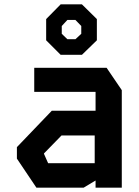

<svg xmlns="http://www.w3.org/2000/svg" viewBox="-20 -866 640 886"><path d="M138 -553V-442H421V-355H219L58 -187V-134L148 0H366L421 -33V0H542V-450L472 -553ZM183 -156V-158L264 -241H417V-113H202ZM260 -846 193 -778V-680L260 -613H358L427 -680V-778L358 -846ZM291 -774H328L355 -746V-710L328 -685H291L265 -710V-746Z"/></svg>

Font: Kode Mono
Style: Bold
Weight: 700
Monospace: yes
Designer: Isa Ozler
Foundry: Kadena LLC
Version: Version 1.206;gftools[0.9.28]